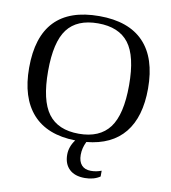

<svg xmlns="http://www.w3.org/2000/svg" viewBox="-92 -741 907 1018"><g transform="rotate(10 361.0 -232.5)"><path d="M432.6 196.8Q378.4 196.8 349.1 168.7Q319.8 140.6 319.8 90.8Q319.8 47.9 348.6 9.3Q196.8 6.3 118.9 -80.3Q41 -167 41 -328.1Q41 -662.1 360.8 -662.1Q519 -662.1 600.1 -577.4Q681.2 -492.7 681.2 -328.1Q681.2 -175.3 612.1 -90.3Q543 -5.4 408.2 7.3Q390.6 42.5 390.6 79.1Q390.6 115.2 408 134.5Q425.3 153.8 458 153.8Q487.3 153.8 514.6 143.1V174.3Q481.4 196.8 432.6 196.8ZM143.1 -328.1Q143.1 -170.4 195.8 -99.6Q248.5 -28.8 360.8 -28.8Q472.7 -28.8 525.9 -99.6Q579.1 -170.4 579.1 -328.1Q579.1 -484.9 526.1 -554Q473.1 -623 360.8 -623Q248 -623 195.6 -554Q143.1 -484.9 143.1 -328.1Z"/></g></svg>

Font: Times New Roman
Style: Regular
Weight: 400
Designer: Steve Matteson
Foundry: Ascender Corporation
Version: Version 2.00.3